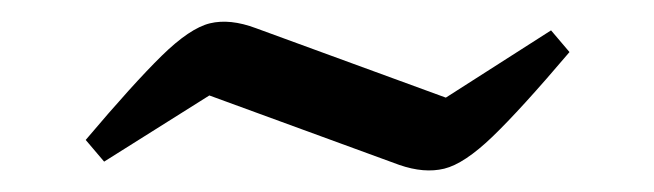

<svg xmlns="http://www.w3.org/2000/svg" viewBox="-20 -370 603 177"><path d="M76 -221 59 -241Q103 -293 129 -318.5Q155 -344 173.5 -348.5Q192 -353 216 -344L391 -280L488 -342L505 -322Q460 -269 434 -244Q408 -219 389.5 -214.5Q371 -210 348 -218L173 -282Z"/></svg>

Font: Piazzolla Medium
Style: Regular
Weight: 500
Designer: Juan Pablo del Peral
Foundry: Huerta Tipografica
Version: Version 1.330